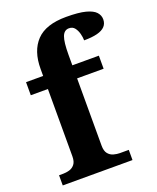

<svg xmlns="http://www.w3.org/2000/svg" viewBox="-143 -854 768 939"><g transform="rotate(-20 241.5 -384.5)"><path d="M19 0V-53H41Q56 -53 72.5 -57.5Q89 -62 100.5 -76Q112 -90 112 -118V-468H23V-536H112V-573Q112 -666 161 -717.5Q210 -769 316 -769Q381 -769 417 -759.5Q453 -750 468 -733.5Q483 -717 483 -696Q483 -674 469.5 -659.5Q456 -645 428.5 -638Q401 -631 360 -631Q360 -647 355 -666Q350 -685 339.5 -698.5Q329 -712 310 -712Q285 -712 274.5 -684.5Q264 -657 264 -591V-536H402V-468H264V-118Q264 -90 275.5 -76Q287 -62 304 -57.5Q321 -53 335 -53H382V0Z"/></g></svg>

Font: Noto Serif Gujarati
Style: Regular
Weight: 400
Designer: Universal Thirst, Indian Type Foundry and the Monotype Design Team
Foundry: Monotype Imaging Inc.
Version: Version 2.102